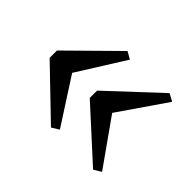

<svg xmlns="http://www.w3.org/2000/svg" viewBox="-101 -685 814 814"><g transform="rotate(45 306.0 -278.5)"><path d="M266 -507.5 299 -489 165.5 -276 299 -69 266 -48.5 53 -253.5V-297.5ZM518.5 -507.5 552 -489 405.5 -276 552 -69 518.5 -48.5 293.5 -253.5V-297.5Z"/></g></svg>

Font: Merriweather 96pt SemiBold
Style: Regular
Weight: 600
Version: Version 2.100